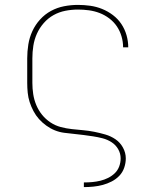

<svg xmlns="http://www.w3.org/2000/svg" viewBox="-20 -548 640 783"><path d="M322 215V196H323Q340 196 356.5 194.5Q373 193 389.5 189Q406 185 421 177.5Q436 170 448 158.5Q460 147 466 131Q472 115 472 98Q472 78 462 60.5Q452 43 435 32Q418 21 398.5 16Q379 11 359.5 8Q340 5 320.5 2.5Q301 0 281 -2Q261 -4 241.5 -6.5Q222 -9 203.5 -16.5Q185 -24 168.5 -36Q152 -48 139 -62.5Q126 -77 116.5 -95Q107 -113 101 -131.5Q95 -150 93 -170Q91 -190 91 -210V-310Q91 -338 95.5 -366.5Q100 -395 112 -421Q124 -447 143.5 -468.5Q163 -490 188 -503.5Q213 -517 241 -522.5Q269 -528 298 -528Q323 -528 348 -524.5Q373 -521 396.5 -511.5Q420 -502 440.5 -486.5Q461 -471 475 -450Q489 -429 496 -404.5Q503 -380 503 -355H482Q482 -378 475.5 -400Q469 -422 456.5 -440.5Q444 -459 425.5 -473Q407 -487 386 -495Q365 -503 342.5 -506Q320 -509 298 -509Q272 -509 246.5 -504Q221 -499 198.5 -486.5Q176 -474 158.5 -454Q141 -434 130.5 -410.5Q120 -387 116 -361.5Q112 -336 112 -310V-210Q112 -187 115.5 -164Q119 -141 128 -119.5Q137 -98 151.5 -80Q166 -62 185.5 -49Q205 -36 227.5 -30Q250 -24 273 -21.5Q296 -19 319 -17Q342 -15 364.5 -10.5Q387 -6 409.5 0.5Q432 7 451 20Q470 33 481.5 54Q493 75 493 98Q493 117 486.5 136Q480 155 466.5 169Q453 183 435.5 192Q418 201 399.5 206Q381 211 361.5 213Q342 215 323 215Z"/></svg>

Font: Iosevka Aile Thin
Style: Regular
Weight: 100
Designer: Belleve Invis
Foundry: Belleve Invis
Version: Version 31.1.0; ttfautohint (v1.8.4)